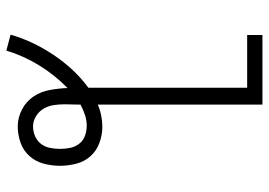

<svg xmlns="http://www.w3.org/2000/svg" viewBox="-138 -642 827 590"><g transform="rotate(90 275.0 -346.5)"><path d="M135 47 86 34Q96 -1 112 -34.5Q128 -68 148.5 -98.5Q169 -129 194 -156Q219 -183 249 -205V-693H87V-740H301V-234Q317 -241 334.5 -244.5Q352 -248 369 -248Q394 -248 418.5 -239Q443 -230 459.5 -211.5Q476 -193 482.5 -168Q489 -143 489 -118Q489 -93 482.5 -68Q476 -43 459 -24Q442 -5 417.5 3.5Q393 12 368 12Q341 12 316 -1Q291 -14 276 -36.5Q261 -59 256 -86.5Q251 -114 250 -141Q210 -102 180.5 -54Q151 -6 135 47ZM368 -35Q384 -35 398.5 -41.5Q413 -48 422 -60Q431 -72 434 -87.5Q437 -103 437 -118Q437 -133 434 -148.5Q431 -164 421.5 -176.5Q412 -189 397 -194.5Q382 -200 366 -200Q349 -200 332.5 -194.5Q316 -189 301 -181Q301 -169 300.5 -156.5Q300 -144 300 -132Q300 -115 302.5 -98.5Q305 -82 313.5 -67.5Q322 -53 337 -44Q352 -35 368 -35Z"/></g></svg>

Font: Lode Dark
Style: Regular
Weight: 400
Monospace: yes
Designer: Belleve Invis
Foundry: Belleve Invis
Version: Version 29.2.0; ttfautohint (v1.8.3)